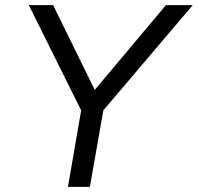

<svg xmlns="http://www.w3.org/2000/svg" viewBox="-20 -732 775 752"><path d="M246.1 0 297.9 -299.8 92.8 -711.9H188L351.1 -379.9L629.9 -711.9H734.9L384.8 -299.8L332 0Z"/></svg>

Font: Creato Display
Style: Italic
Weight: 400
Italic angle: -10°
Version: Version 1.000